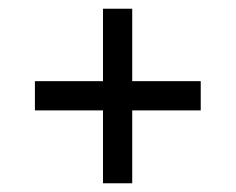

<svg xmlns="http://www.w3.org/2000/svg" viewBox="-20 -535 540 440"><path d="M216 -282H60V-349H216V-515H283V-349H440V-282H283V-115H216Z"/></svg>

Font: Play
Style: Regular
Weight: 400
Designer: Jonas Hecksher (Cyrillic expansion: Cyreal)
Foundry: Jonas Hecksher, Playtype, e-types AS
Version: Version 2.101; ttfautohint (v1.5.65-e2d9)